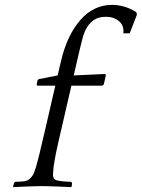

<svg xmlns="http://www.w3.org/2000/svg" viewBox="-20 -765 583 789"><path d="M400.3 -413 406.5 -418 415.5 -457 411.4 -461 283 -455 307.5 -561C311.4 -577.7 315.5 -594.2 319.9 -610.5C324.4 -626.8 330.6 -641.3 338.5 -654C346.4 -666.7 356.4 -676.8 368.5 -684.5C380.6 -692.2 396.4 -696 415.7 -696C437 -696 454.8 -690 469 -678C483.3 -666 489.2 -649.3 487 -628H513L542.8 -705L540.1 -715C523.2 -725.7 506.3 -733.3 489.4 -738C472.5 -742.7 456.3 -745 441 -745C389.7 -745 345.8 -724 309.5 -682C273.1 -640 246.7 -583.3 230.2 -512L217 -455L139.6 -440L134.7 -436L130.5 -418L133.3 -413H207.3L166 -234C156.5 -192.7 148.7 -159.7 142.7 -135C136.6 -110.3 131.4 -90.7 127 -76C122.7 -61.3 118.4 -50.8 114.3 -44.5C110.1 -38.2 105.6 -33 100.7 -29C94.1 -23.7 85.6 -20.5 75 -19.5C64.4 -18.5 53.8 -18 43.2 -18L38.2 -14L34 0L34.1 4C38.7 4 46 3.7 55.8 3C65.6 2.3 75.9 1.8 86.7 1.5C97.4 1.2 107.6 0.8 117.4 0.5C127.1 0.2 134.3 0 139 0H163C167.7 0 175.1 0.2 185.4 0.5C195.6 0.8 206.4 1.2 217.7 1.5C228.9 1.8 239.6 2.3 249.8 3C260 3.7 267.4 4 272.1 4L275 0L276 -13L272.2 -18C268.2 -18 262.9 -18.2 256.3 -18.5C249.7 -18.8 243 -19.3 236.1 -20C229.3 -20.7 222.8 -21.7 216.8 -23C210.8 -24.3 206.4 -26.3 203.7 -29C199.4 -33.7 197.5 -40.5 197.9 -49.5C198.3 -58.5 199 -68 200 -78L204.5 -106C206 -115.3 208 -126.5 210.7 -139.5C213.4 -152.5 216.9 -168.5 221.3 -187.5L237.6 -258L273.4 -413Z"/></svg>

Font: Quattrocento
Style: Italic
Weight: 400
Italic angle: -13°
Designer: Pablo Impallari
Foundry: Pablo Impallari, Igino Marini, Branda Gallo
Version: Version 2.000